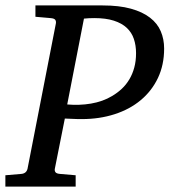

<svg xmlns="http://www.w3.org/2000/svg" viewBox="-37 -691 628 711"><path d="M466.8 -494.1Q466.8 -522.9 458.7 -546.9Q450.7 -570.8 432.4 -587.9Q414.1 -605 384.5 -614.5Q355 -624 312 -624Q302.7 -624 292.2 -623.5Q281.7 -623 273.9 -622.1L211.9 -304.2Q233.9 -302.2 256.1 -303Q278.3 -303.7 299.8 -307.4Q321.3 -311 341.3 -318.1Q361.3 -325.2 378.9 -335.9Q397.9 -347.2 414.1 -362.3Q430.2 -377.4 441.9 -397Q453.6 -416.5 460.2 -440.7Q466.8 -464.8 466.8 -494.1ZM570.8 -511.2Q570.8 -450.7 547.9 -402.3Q524.9 -354 484.1 -320.1Q443.4 -286.1 387.5 -268.1Q331.5 -250 266.1 -250Q258.3 -250 247.6 -250.2Q236.8 -250.5 227.1 -251Q215.3 -251.5 203.1 -252L166 -65.9Q164.6 -58.6 168.5 -53.2Q172.4 -47.9 186 -46.9L243.2 -42V0H-17.1V-42L41 -46.9Q60.5 -48.3 64.9 -65.9L169.9 -604Q171.4 -612.3 167.5 -617.7Q163.6 -623 149.9 -624L94.2 -628.9V-670.9H342.8Q404.3 -670.9 447.5 -658.9Q490.7 -647 518.3 -625.7Q545.9 -604.5 558.3 -575.2Q570.8 -545.9 570.8 -511.2Z"/></svg>

Font: Charis SIL Eur
Style: Italic
Weight: 400
Italic angle: -11°
Foundry: SIL International
Version: Version 5.000